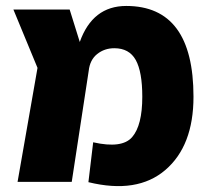

<svg xmlns="http://www.w3.org/2000/svg" viewBox="-20 -611 702 645"><path d="M404 -591Q630 -591 630 -286Q630 -121 535.5 -40Q441 41 277 1L293 -133Q390 -111 424 -150.5Q458 -190 458 -286Q458 -370 436 -409.5Q414 -449 364 -449Q331 -449 306.5 -429.5Q282 -410 278 -373L221 0H39L106 -383L25 -579H214L248 -470Q291 -591 404 -591Z"/></svg>

Font: Assistant ExtraBold
Style: Regular
Weight: 800
Designer: Hebrew By Ben Nathan, Latin by Paul Hunt
Version: Version 2.001;PS 002.001;hotconv 1.0.88;makeotf.lib2.5.64775